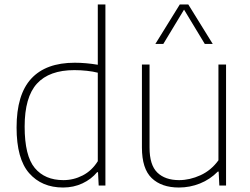

<svg xmlns="http://www.w3.org/2000/svg" viewBox="-20 -828 1114 857"><path d="M54 -259Q54 -406 119.5 -477Q185 -548 313.5 -548Q362.5 -548 416.5 -539V-808H450.5V0H420.5L417.5 -59.5H413.5Q387.5 -28 348 -9.5Q308.5 9 261.5 9Q166.5 9 110.2 -55Q54 -119 54 -259ZM416.5 -108.5V-503.5Q395.5 -509 367.2 -512Q339 -515 312 -515Q200 -515 145 -454.8Q90 -394.5 90 -263Q90 -132.5 135.2 -78.2Q180.5 -24 263 -24Q308.5 -24 349.2 -45Q390 -66 416.5 -108.5Z M613.5 -169.5V-540H647.5V-169Q647.5 -91.5 682.2 -57.8Q717 -24 779.5 -24Q827 -24 874.8 -45.8Q922.5 -67.5 955 -112.5V-540H989V0H959L956 -62H952Q917.5 -27 872.5 -9Q827.5 9 778.5 9Q701 9 657.2 -33Q613.5 -75 613.5 -169.5ZM929.5 -632H894L801.5 -785L709 -632H673.5L782.5 -808H820.5Z"/></svg>

Font: Encode Sans Thin
Style: Regular
Weight: 250
Designer: Multiple Designers
Foundry: Impallari Type
Version: Version 2.000